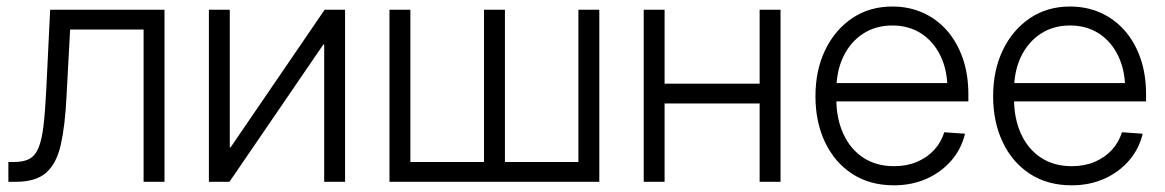

<svg xmlns="http://www.w3.org/2000/svg" viewBox="-20 -552 3537 583"><path d="M5.4 0V-60.1H22.5Q51.3 -60.1 68.8 -69.3Q86.4 -78.6 96.7 -102.5Q106.9 -126.5 112.1 -169.9Q117.2 -213.4 120.6 -282.2L132.3 -522.5H479.5V0H416V-462.4H192.9L182.1 -261.2Q177.7 -170.9 164.8 -113.3Q151.9 -55.7 120.4 -27.8Q88.9 0 28.8 0Z M1027.8 0H964.4V-417H961.9L676.8 0H614.3V-522.5H677.7V-104.5H680.2L965.8 -522.5H1027.8Z M1162.6 -522.5H1226.1V-60.1H1449.7V-522.5H1513.2V-60.1H1736.3V-522.5H1799.8V0H1162.6Z M2302.7 -297.9V-237.8H1982.4V-297.9ZM1998 -522.5V0H1934.6V-522.5ZM2350.1 -522.5V0H2286.6V-522.5Z M2694.3 10.7Q2621.1 10.7 2567.6 -24.2Q2514.2 -59.1 2485.1 -120.4Q2456.1 -181.6 2456.1 -259.8Q2456.1 -338.9 2485.8 -400.4Q2515.6 -461.9 2568.1 -497.1Q2620.6 -532.2 2689.5 -532.2Q2739.7 -532.2 2782 -513.4Q2824.2 -494.6 2855.2 -459.5Q2886.2 -424.3 2903.3 -375.2Q2920.4 -326.2 2920.4 -265.6V-244.1H2491.7V-299.8H2884.3L2856.9 -281.2Q2856.9 -338.4 2835.9 -382.1Q2814.9 -425.8 2777.3 -450.2Q2739.7 -474.6 2689.5 -474.6Q2638.7 -474.6 2600.3 -449.5Q2562 -424.3 2540.8 -380.1Q2519.5 -335.9 2519.5 -277.8V-252Q2519.5 -191.9 2540.8 -145.5Q2562 -99.1 2601.3 -73.2Q2640.6 -47.4 2694.8 -47.4Q2733.4 -47.4 2764.4 -60.5Q2795.4 -73.7 2816.7 -96.9Q2837.9 -120.1 2847.2 -150.4L2910.2 -146Q2899.4 -100.1 2868.9 -64.7Q2838.4 -29.3 2793.7 -9.3Q2749 10.7 2694.3 10.7Z M3233.9 10.7Q3160.6 10.7 3107.2 -24.2Q3053.7 -59.1 3024.7 -120.4Q2995.6 -181.6 2995.6 -259.8Q2995.6 -338.9 3025.4 -400.4Q3055.2 -461.9 3107.7 -497.1Q3160.2 -532.2 3229 -532.2Q3279.3 -532.2 3321.5 -513.4Q3363.8 -494.6 3394.8 -459.5Q3425.8 -424.3 3442.9 -375.2Q3460 -326.2 3460 -265.6V-244.1H3031.2V-299.8H3423.8L3396.5 -281.2Q3396.5 -338.4 3375.5 -382.1Q3354.5 -425.8 3316.9 -450.2Q3279.3 -474.6 3229 -474.6Q3178.2 -474.6 3139.9 -449.5Q3101.6 -424.3 3080.3 -380.1Q3059.1 -335.9 3059.1 -277.8V-252Q3059.1 -191.9 3080.3 -145.5Q3101.6 -99.1 3140.9 -73.2Q3180.2 -47.4 3234.4 -47.4Q3272.9 -47.4 3304 -60.5Q3335 -73.7 3356.2 -96.9Q3377.4 -120.1 3386.7 -150.4L3449.7 -146Q3439 -100.1 3408.4 -64.7Q3377.9 -29.3 3333.3 -9.3Q3288.6 10.7 3233.9 10.7Z"/></svg>

Font: Inter 28pt Light
Style: Regular
Weight: 300
Designer: Rasmus Andersson
Foundry: rsms
Version: Version 4.001;git-66647c0bb